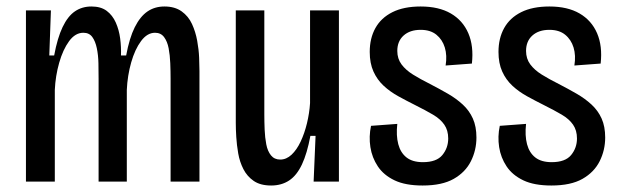

<svg xmlns="http://www.w3.org/2000/svg" viewBox="-20 -560 1916 592"><path d="M60 0V-358V-528H137L132 -389H147Q157 -443 173 -476.5Q189 -510 211 -525Q233 -540 262 -540Q291 -540 309 -526.5Q327 -513 337 -490.5Q347 -468 350.5 -441.5Q354 -415 353 -389H369Q379 -443 395.5 -476Q412 -509 434.5 -524.5Q457 -540 487 -540Q519 -540 540 -525Q561 -510 572 -486Q583 -462 588 -434.5Q593 -407 594 -382Q595 -357 595 -341V0H506V-317Q506 -340 505 -365Q504 -390 500 -411Q496 -432 486 -445.5Q476 -459 458 -459Q434 -459 415 -433.5Q396 -408 384.5 -367.5Q373 -327 371 -283V0H284V-317Q284 -340 283.5 -365Q283 -390 278.5 -411.5Q274 -433 264.5 -446Q255 -459 237 -459Q212 -459 193 -433Q174 -407 162.5 -366.5Q151 -326 149 -283V0Z M816 12Q783 12 762.5 -2Q742 -16 730.5 -38.5Q719 -61 714.5 -87Q710 -113 708.5 -137.5Q707 -162 707 -181V-528H795V-207Q795 -184 796 -160Q797 -136 801 -115Q805 -94 815.5 -81Q826 -68 844 -68Q863 -68 879 -83Q895 -98 907 -123.5Q919 -149 926.5 -180Q934 -211 936 -242V-528H1025V-205V0H947L953 -141H937Q927 -87 911 -53Q895 -19 871.5 -3.5Q848 12 816 12Z M1283 12Q1230 12 1196.5 -4Q1163 -20 1145 -47Q1127 -74 1122 -106.5Q1117 -139 1124 -172L1205 -178Q1201 -142 1208 -115.5Q1215 -89 1233.5 -74.5Q1252 -60 1284 -60Q1326 -60 1344 -82Q1362 -104 1362 -133Q1362 -158 1350 -175.5Q1338 -193 1315 -206.5Q1292 -220 1260 -236Q1234 -249 1208.5 -263Q1183 -277 1163 -295.5Q1143 -314 1131.5 -339.5Q1120 -365 1120 -400Q1120 -442 1137.5 -473.5Q1155 -505 1190 -522.5Q1225 -540 1277 -540Q1333 -540 1370 -518.5Q1407 -497 1424 -457.5Q1441 -418 1435 -364L1354 -358Q1359 -389 1351.5 -413.5Q1344 -438 1325.5 -453Q1307 -468 1277 -468Q1244 -468 1224.5 -450.5Q1205 -433 1205 -403Q1205 -379 1218 -361.5Q1231 -344 1253.5 -330Q1276 -316 1306 -301Q1335 -286 1361 -271Q1387 -256 1407 -237.5Q1427 -219 1438 -194.5Q1449 -170 1449 -136Q1449 -97 1432 -63Q1415 -29 1379 -8.5Q1343 12 1283 12Z M1680 12Q1627 12 1593.5 -4Q1560 -20 1542 -47Q1524 -74 1519 -106.5Q1514 -139 1521 -172L1602 -178Q1598 -142 1605 -115.5Q1612 -89 1630.5 -74.5Q1649 -60 1681 -60Q1723 -60 1741 -82Q1759 -104 1759 -133Q1759 -158 1747 -175.5Q1735 -193 1712 -206.5Q1689 -220 1657 -236Q1631 -249 1605.5 -263Q1580 -277 1560 -295.5Q1540 -314 1528.5 -339.5Q1517 -365 1517 -400Q1517 -442 1534.5 -473.5Q1552 -505 1587 -522.5Q1622 -540 1674 -540Q1730 -540 1767 -518.5Q1804 -497 1821 -457.5Q1838 -418 1832 -364L1751 -358Q1756 -389 1748.5 -413.5Q1741 -438 1722.5 -453Q1704 -468 1674 -468Q1641 -468 1621.5 -450.5Q1602 -433 1602 -403Q1602 -379 1615 -361.5Q1628 -344 1650.5 -330Q1673 -316 1703 -301Q1732 -286 1758 -271Q1784 -256 1804 -237.5Q1824 -219 1835 -194.5Q1846 -170 1846 -136Q1846 -97 1829 -63Q1812 -29 1776 -8.5Q1740 12 1680 12Z"/></svg>

Font: Bricolage Grotesque Condensed
Style: Regular
Weight: 400
Width: 3
Designer: Mathieu Triay
Foundry: Atelier Triay
Version: Version 1.000;gftools[0.9.30]